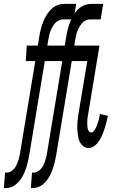

<svg xmlns="http://www.w3.org/2000/svg" viewBox="-78 -755 598 990"><path d="M-58 215 -52 135H-44Q-29 135 -16 125Q-3 115 4.5 101Q12 87 16.5 72.5Q21 58 24 43L104 -440H55L60 -520H117L124 -563Q126 -577 129 -591Q132 -605 136.5 -619Q141 -633 146.5 -646.5Q152 -660 159.5 -673Q167 -686 177 -698Q187 -710 199.5 -718.5Q212 -727 226 -731Q240 -735 254 -735H315L302 -655H248Q237 -655 225.5 -650Q214 -645 206.5 -636Q199 -627 192.5 -616.5Q186 -606 182 -595Q178 -584 175.5 -572.5Q173 -561 171 -550L166 -520H254L249 -440H153L73 43Q70 57 67.5 70.5Q65 84 61 97.5Q57 111 52 124.5Q47 138 40 151Q33 164 24 175.5Q15 187 3 196.5Q-9 206 -22.5 210.5Q-36 215 -50 215ZM81 215 87 135H95Q110 135 123 125Q136 115 143.5 101Q151 87 155.5 72.5Q160 58 163 43L243 -440H194L199 -520H256L263 -563Q265 -577 268 -591Q271 -605 275.5 -619Q280 -633 285.5 -646.5Q291 -660 298.5 -673Q306 -686 316 -698Q326 -710 338.5 -718.5Q351 -727 365 -731Q379 -735 393 -735H454L441 -655H387Q376 -655 364.5 -650Q353 -645 345.5 -636Q338 -627 331.5 -616.5Q325 -606 321 -595Q317 -584 314.5 -572.5Q312 -561 310 -550L305 -520H393L388 -440H292L212 43Q209 57 206.5 70.5Q204 84 200 97.5Q196 111 191 124.5Q186 138 179 151Q172 164 163 175.5Q154 187 142 196.5Q130 206 116.5 210.5Q103 215 89 215ZM379 8Q365 8 354.5 1Q344 -6 337 -17Q330 -28 327 -41Q324 -54 322.5 -67Q321 -80 320.5 -93.5Q320 -107 321 -121Q322 -135 324 -149Q326 -163 328 -176L372 -440H322L328 -520H435L376 -163Q374 -155 373 -146Q372 -137 372 -128.5Q372 -120 372 -111.5Q372 -103 373.5 -95Q375 -87 379.5 -79.5Q384 -72 392 -72Q401 -72 407 -80.5Q413 -89 417 -97Q421 -105 424 -114Q427 -123 429.5 -131.5Q432 -140 434 -149Q436 -158 437 -167L478 -158Q476 -146 473 -133.5Q470 -121 466.5 -109Q463 -97 459 -85Q455 -73 450 -61Q445 -49 438.5 -37.5Q432 -26 423.5 -16Q415 -6 403 1Q391 8 379 8Z"/></svg>

Font: Iosevka Medium
Style: Italic
Weight: 500
Italic angle: -9°
Monospace: yes
Designer: Belleve Invis
Foundry: Belleve Invis
Version: Version 32.5.0; ttfautohint (v1.8.4)